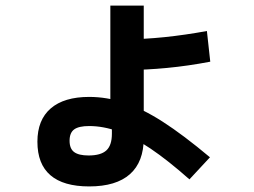

<svg xmlns="http://www.w3.org/2000/svg" viewBox="-20 -668 920 696"><path d="M115.6 -154.4Q115.6 -233.3 163.9 -275Q212.2 -316.7 303.3 -316.7Q366.7 -316.7 431.1 -295.6Q495.6 -274.4 570 -226.7Q644.4 -178.9 741.1 -97.8L666.7 -17.8Q588.9 -86.7 525.6 -129.4Q462.2 -172.2 408.3 -191.7Q354.4 -211.1 303.3 -211.1Q265.6 -211.1 248.9 -198.9Q232.2 -186.7 232.2 -157.8Q232.2 -128.9 248.9 -116.7Q265.6 -104.4 301.1 -104.4Q345.6 -104.4 365.6 -122.8Q385.6 -141.1 385.6 -183.3V-254.4H380V-647.8H501.1V-167.8Q501.1 -81.1 451.1 -36.7Q401.1 7.8 303.3 7.8Q210 7.8 162.8 -32.8Q115.6 -73.3 115.6 -154.4ZM436.7 -525.6Q500 -525.6 575.6 -533.3Q651.1 -541.1 730 -555.6L742.2 -444.4Q661.1 -428.9 585 -421.7Q508.9 -414.4 441.1 -414.4Z"/></svg>

Font: Paperlogy 7 Bold
Style: Regular
Weight: 700
Designer: redesigned by Lee Juim, glyphs from Gmarket Sans & Montserrat
Foundry: PT&
Version: Version 1.001